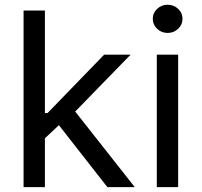

<svg xmlns="http://www.w3.org/2000/svg" viewBox="-20 -771 831 791"><path d="M159.7 -196.3V-305.2H175.8L409.2 -545.9H518.1L265.6 -286.6H255.9ZM77.1 0V-727.5H165V0ZM422.4 0 213.4 -267.1 275.9 -329.1 535.2 0Z M626 0V-545.9H713.9V0ZM670.4 -635.3Q645.5 -635.3 627.4 -652.3Q609.4 -669.4 609.4 -693.4Q609.4 -717.8 627.4 -734.6Q645.5 -751.5 670.4 -751.5Q695.8 -751.5 713.9 -734.6Q731.9 -717.8 731.9 -693.4Q731.9 -669.4 713.9 -652.3Q695.8 -635.3 670.4 -635.3Z"/></svg>

Font: Inter Variable LoSnoCo
Style: Regular
Weight: 400
Designer: Rasmus Andersson
Foundry: rsms
Version: Version 4.000;git-a52131595; featfreeze: case,dlig,ss01,ss02